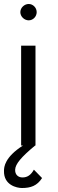

<svg xmlns="http://www.w3.org/2000/svg" viewBox="-25 -730 290 963"><path d="M145 121C130 148 112 160 88 160C66 160 50 146 51 121C52 93 81 58 151 0H153V-501H81V0H90C-2 59 -5 108 -5 127C-7 199 60 213 85 213C129 213 161 202 186 163ZM119 -628C141 -628 159 -647 159 -669C159 -691 141 -710 119 -710C97 -710 77 -691 77 -669C77 -647 97 -628 119 -628Z"/></svg>

Font: Advent Pro
Style: Medium
Weight: 500
Designer: Andreas Kalpakidis
Foundry: Andreas Kalpakidis
Version: Version 2.002 2008